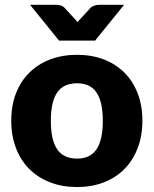

<svg xmlns="http://www.w3.org/2000/svg" viewBox="-20 -748 621 776"><path d="M25.5 0ZM291.5 -526.5Q350.5 -526.5 399 -508Q447.5 -489.5 482.2 -455Q517 -420.5 536.2 -371.2Q555.5 -322 555.5 -260.5Q555.5 -198.5 536.2 -148.8Q517 -99 482.2 -64.2Q447.5 -29.5 399 -10.8Q350.5 8 291.5 8Q232 8 183.2 -10.8Q134.5 -29.5 99.2 -64.2Q64 -99 44.8 -148.8Q25.5 -198.5 25.5 -260.5Q25.5 -322 44.8 -371.2Q64 -420.5 99.2 -455Q134.5 -489.5 183.2 -508Q232 -526.5 291.5 -526.5ZM291.5 -107Q345 -107 370.2 -144.8Q395.5 -182.5 395.5 -259.5Q395.5 -336.5 370.2 -374Q345 -411.5 291.5 -411.5Q236.5 -411.5 211 -374Q185.5 -336.5 185.5 -259.5Q185.5 -182.5 211 -144.8Q236.5 -107 291.5 -107ZM101.5 -728.5H208.5Q217.5 -728.5 225.8 -725.8Q234 -723 238.5 -719L280.5 -673.5L293.5 -658.5Q299 -666 306.5 -673.5L348.5 -719Q353 -722 361.2 -725.2Q369.5 -728.5 378.5 -728.5H481.5L364.5 -584H218.5Z"/></svg>

Font: Lato Black
Style: Regular
Weight: 900
Designer: Lukasz Dziedzic
Foundry: tyPoland Lukasz Dziedzic
Version: Version 2.007; 2014-02-27